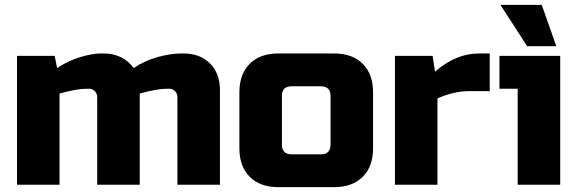

<svg xmlns="http://www.w3.org/2000/svg" viewBox="-20 -760 2375 790"><path d="M405 -540Q486 -540 530 -480Q576 -511 629.5 -525.5Q683 -540 725 -540H735Q803 -540 844 -499Q885 -458 885 -390V0H710V-360Q710 -375 700 -385Q690 -395 675 -395H670Q625 -395 555 -375V0H380V-360Q380 -375 370 -385Q360 -395 345 -395H340Q295 -395 225 -375V0H50V-530H205L215 -480Q262 -511 311.5 -525.5Q361 -540 395 -540Z M1515 -150Q1515 -75 1472.5 -32.5Q1430 10 1355 10H1125Q1050 10 1007.5 -32.5Q965 -75 965 -150V-380Q965 -455 1007.5 -497.5Q1050 -540 1125 -540H1355Q1430 -540 1472.5 -497.5Q1515 -455 1515 -380ZM1340 -365Q1340 -405 1300 -405H1180Q1140 -405 1140 -365V-165Q1140 -125 1180 -125H1300Q1340 -125 1340 -165Z M1910 -385Q1847 -385 1780 -355V0H1605V-530H1760L1770 -465Q1856 -540 1950 -540H1995V-385Z M2285 -530V0H2110V-395H2035V-530ZM2149 -570 2039 -740H2209L2269 -570Z"/></svg>

Font: Russo One
Style: Regular
Weight: 400
Designer: Jovanny lemonad
Foundry: Jovanny Lemonad
Version: Version 1.001